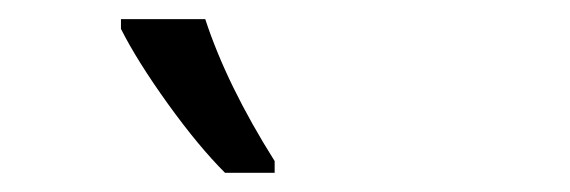

<svg xmlns="http://www.w3.org/2000/svg" viewBox="-20 -786 594 200"><path d="M106 -755.9V-766.1H193.8Q216.3 -697.3 266.1 -618.2V-606H214.4Q187 -633.3 155 -677.7Q123 -722.2 106 -755.9Z"/></svg>

Font: Viking Open Sans
Style: Italic
Weight: 400
Italic angle: -12°
Foundry: Ascender Corporation
Version: Version 2.000